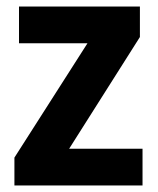

<svg xmlns="http://www.w3.org/2000/svg" viewBox="-20 -566 481 586"><path d="M415 0H24V-85L247 -434H38V-546H407V-453L191 -112H415Z"/></svg>

Font: Noto Sans SemiCondensed
Style: Bold
Weight: 700
Width: 4
Designer: Monotype Design Team
Foundry: Monotype Imaging Inc.
Version: Version 2.013; ttfautohint (v1.8.4.7-5d5b)